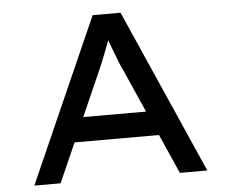

<svg xmlns="http://www.w3.org/2000/svg" viewBox="-51 -758 965 816"><g transform="rotate(-5 432.0 -350.0)"><path d="M63 0 373 -700H492L801 0H684L482 -456Q475 -469 466.5 -491Q458 -513 448.5 -537.5Q439 -562 430.5 -585.5Q422 -609 416 -626L444 -627Q436 -606 427.5 -583Q419 -560 410 -536.5Q401 -513 392 -491.5Q383 -470 375 -452L175 0ZM199 -168 240 -272H613L643 -168Z"/></g></svg>

Font: Lexend Giga
Style: Regular
Weight: 400
Designer: Bonnie Shaver-Troup, Thomas Jockin
Foundry: Lexend
Version: Version 1.007